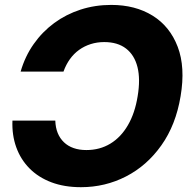

<svg xmlns="http://www.w3.org/2000/svg" viewBox="-20 -759 775 790"><path d="M313 11.2Q244.6 11.2 191.2 -9Q137.7 -29.3 101.3 -66.2Q64.9 -103 46.9 -153.1Q28.8 -203.1 31.2 -262.7H207.5Q208.5 -233.9 217.5 -211.7Q226.6 -189.5 243.2 -173.6Q259.8 -157.7 283 -149.7Q306.2 -141.6 335.4 -141.6Q390.6 -141.6 434.1 -168Q477.5 -194.3 506.3 -243.9Q535.2 -293.5 546.4 -363.3Q558.1 -433.1 545.7 -482.9Q533.2 -532.7 498.5 -559.3Q463.9 -585.9 408.7 -585.9Q379.4 -585.9 353.3 -577.6Q327.1 -569.3 305.4 -553.7Q283.7 -538.1 267.6 -515.6Q251.5 -493.2 241.2 -464.4H64.9Q83 -527.3 118.7 -577.9Q154.3 -628.4 203.1 -664.3Q252 -700.2 311.5 -719.5Q371.1 -738.8 437.5 -738.8Q536.6 -738.8 607.9 -694.6Q679.2 -650.4 711.2 -566.4Q743.2 -482.4 723.1 -363.3Q703.6 -245.1 644 -161.1Q584.5 -77.1 498.5 -33Q412.6 11.2 313 11.2Z"/></svg>

Font: Inter 28pt ExtraBold
Style: Italic
Weight: 800
Italic angle: -9.3988°
Designer: Rasmus Andersson
Foundry: rsms
Version: Version 4.001;git-66647c0bb